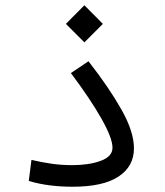

<svg xmlns="http://www.w3.org/2000/svg" viewBox="-20 -708 626 730"><path d="M255.9 2Q211.9 2 170.2 -3.2Q128.4 -8.3 89.4 -20L99.6 -100.1Q141.6 -90.3 178.2 -85.2Q214.8 -80.1 254.9 -80.1Q317.9 -80.1 362.8 -96.4Q407.7 -112.8 407.7 -146.5Q407.7 -182.6 365.5 -257.3Q323.2 -332 249.5 -430.2L316.4 -475.1Q393.6 -376.5 441.4 -292Q489.3 -207.5 489.3 -144Q489.3 -75.7 430.9 -36.9Q372.6 2 255.9 2ZM300.8 -546.9 230.5 -617.2 300.8 -688 371.1 -617.2Z"/></svg>

Font: Cascadia Code PL SemiLight
Style: Regular
Weight: 350
Monospace: yes
Designer: Aaron Bell
Foundry: Saja Typeworks
Version: Version 2404.023; ttfautohint (v1.8.4)